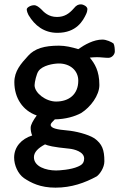

<svg xmlns="http://www.w3.org/2000/svg" viewBox="-20 -638 553 883"><path d="M111 -569C140 -520 183 -487 244 -487C332 -487 362 -543 376 -573C380 -581 382 -591 382 -596C382 -609 362 -618 353 -618C340 -618 331 -614 319 -599C298 -575 276 -560 242 -560C203 -560 182 -582 169 -596C158 -606 148 -614 137 -614C120 -614 103 -603 103 -595C103 -587 108 -574 111 -569ZM414 -2C450 24 460 51 460 104C460 133 439 163 425 173C370 203 309 225 235 225C165 225 123 203 90 181C62 161 45 121 45 87C45 38 78 1 128 -15C123 -26 121 -40 121 -50C121 -65 133 -85 149 -107C85 -129 46 -187 46 -260C46 -311 76 -345 110 -382C140 -415 184 -428 251 -428C281 -428 310 -421 340 -412C370 -433 411 -456 451 -456C469 -456 493 -445 502 -438C507 -429 508 -413 508 -401C508 -389 496 -372 478 -372C462 -372 444 -375 426 -375C412 -375 404 -374 393 -373C415 -346 437 -313 437 -247C437 -199 396 -145 353 -118C323 -102 282 -90 232 -89C220 -77 213 -70 213 -64C213 -48 243 -42 290 -38C326 -35 384 -21 414 -2ZM238 -171C297 -171 340 -204 340 -267C340 -314 302 -346 251 -346C225 -346 175 -337 157 -311C148 -299 139 -260 139 -246C139 -211 190 -171 238 -171ZM301 46C220 38 202 32 187 26C155 43 136 62 136 85C136 128 191 146 238 146C251 146 306 143 339 128C349 123 367 117 367 91C367 59 319 48 301 46Z"/></svg>

Font: Itim
Style: Regular
Weight: 400
Designer: CadsonDemak Team
Foundry: Pablo Impallari
Version: Version 1.002;PS 001.002;hotconv 1.0.88;makeotf.lib2.5.64775